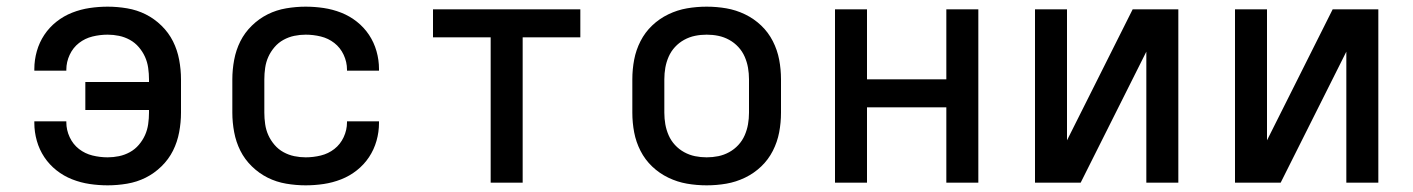

<svg xmlns="http://www.w3.org/2000/svg" viewBox="-20 -548 4240 576"><path d="M303 8Q276 8 249 4Q222 0 196.5 -10Q171 -20 149.5 -37Q128 -54 113 -76.5Q98 -99 90.5 -125.5Q83 -152 83 -179V-184H179V-181Q179 -158 189 -136.5Q199 -115 217 -101Q235 -87 257.5 -81.5Q280 -76 303 -76Q320 -76 337 -79.5Q354 -83 369.5 -91.5Q385 -100 396.5 -113.5Q408 -127 415 -142.5Q422 -158 424.5 -175.5Q427 -193 427 -210V-218H236V-302H427V-310Q427 -327 424.5 -344.5Q422 -362 415 -377.5Q408 -393 396.5 -406.5Q385 -420 369.5 -428.5Q354 -437 337 -440.5Q320 -444 303 -444Q280 -444 257.5 -438.5Q235 -433 217 -419Q199 -405 189 -383.5Q179 -362 179 -339V-336H83V-341Q83 -368 90.5 -394.5Q98 -421 113 -443.5Q128 -466 149.5 -483Q171 -500 196.5 -510Q222 -520 249 -524Q276 -528 303 -528Q332 -528 361.5 -523Q391 -518 417 -505Q443 -492 464.5 -471Q486 -450 499 -424Q512 -398 517.5 -368.5Q523 -339 523 -310V-210Q523 -181 517.5 -151.5Q512 -122 499 -96Q486 -70 464.5 -49Q443 -28 417 -15Q391 -2 361.5 3Q332 8 303 8Z M897 8Q868 8 838.5 3Q809 -2 783 -15Q757 -28 735.5 -49Q714 -70 701 -96Q688 -122 682.5 -151.5Q677 -181 677 -210V-310Q677 -339 682.5 -368.5Q688 -398 701 -424Q714 -450 735.5 -471Q757 -492 783 -505Q809 -518 838.5 -523Q868 -528 897 -528Q924 -528 951 -524Q978 -520 1003.5 -510Q1029 -500 1050.5 -483Q1072 -466 1087 -443.5Q1102 -421 1109.5 -394.5Q1117 -368 1117 -341V-336H1021V-339Q1021 -362 1011 -383.5Q1001 -405 983 -419Q965 -433 942.5 -438.5Q920 -444 897 -444Q880 -444 863 -440.5Q846 -437 830.5 -428.5Q815 -420 803.5 -406.5Q792 -393 785 -377.5Q778 -362 775.5 -344.5Q773 -327 773 -310V-210Q773 -193 775.5 -175.5Q778 -158 785 -142.5Q792 -127 803.5 -113.5Q815 -100 830.5 -91.5Q846 -83 863 -79.5Q880 -76 897 -76Q920 -76 942.5 -81.5Q965 -87 983 -101Q1001 -115 1011 -136.5Q1021 -158 1021 -181V-184H1117V-179Q1117 -152 1109.5 -125.5Q1102 -99 1087 -76.5Q1072 -54 1050.5 -37Q1029 -20 1003.5 -10Q978 0 951 4Q924 8 897 8Z M1452 0V-436H1279V-520H1721V-436H1548V0Z M2100 8Q2070 8 2041 3Q2012 -2 1985 -15Q1958 -28 1936.5 -48.5Q1915 -69 1901.5 -95.5Q1888 -122 1882.5 -151Q1877 -180 1877 -210V-310Q1877 -340 1882.5 -369Q1888 -398 1901.5 -424.5Q1915 -451 1936.5 -471.5Q1958 -492 1985 -505Q2012 -518 2041 -523Q2070 -528 2100 -528Q2130 -528 2159 -523Q2188 -518 2215 -505Q2242 -492 2263.5 -471.5Q2285 -451 2298.5 -424.5Q2312 -398 2317.5 -369Q2323 -340 2323 -310V-210Q2323 -180 2317.5 -151Q2312 -122 2298.5 -95.5Q2285 -69 2263.5 -48.5Q2242 -28 2215 -15Q2188 -2 2159 3Q2130 8 2100 8ZM2100 -76Q2118 -76 2135 -79.5Q2152 -83 2167.5 -91.5Q2183 -100 2195 -113Q2207 -126 2214 -142Q2221 -158 2224 -175Q2227 -192 2227 -210V-310Q2227 -328 2224 -345Q2221 -362 2214 -378Q2207 -394 2195 -407Q2183 -420 2167.5 -428.5Q2152 -437 2135 -440.5Q2118 -444 2100 -444Q2082 -444 2065 -440.5Q2048 -437 2032.5 -428.5Q2017 -420 2005 -407Q1993 -394 1986 -378Q1979 -362 1976 -345Q1973 -328 1973 -310V-210Q1973 -192 1976 -175Q1979 -158 1986 -142Q1993 -126 2005 -113Q2017 -100 2032.5 -91.5Q2048 -83 2065 -79.5Q2082 -76 2100 -76Z M2485 0V-520H2581V-310H2819V-520H2915V0H2819V-226H2581V0Z M3085 0V-520H3181V-127L3378 -520H3515V0H3419V-393L3222 0Z M3685 0V-520H3781V-127L3978 -520H4115V0H4019V-393L3822 0Z"/></svg>

Font: Iosevka Fixed Curly Md Ex
Style: Regular
Weight: 500
Width: 7
Monospace: yes
Designer: Belleve Invis
Foundry: Belleve Invis
Version: Version 30.1.2